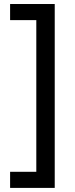

<svg xmlns="http://www.w3.org/2000/svg" viewBox="-20 -752 364 937"><path d="M247.1 165H29.3V86.4H157.2V-653.8H29.3V-732.4H247.1Z"/></svg>

Font: Schibsted Grotesk Medium
Style: Regular
Weight: 500
Designer: Bakken & Baeck AS, Henrik Kongsvoll
Foundry: Schibsted ASA
Version: Version 1.100;gftools[0.9.25]